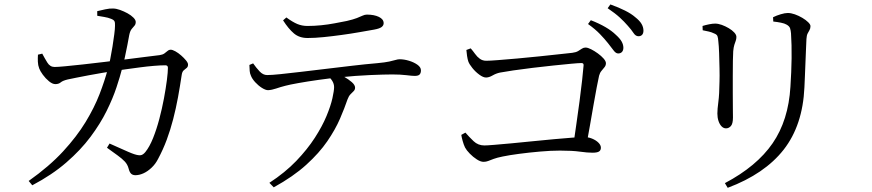

<svg xmlns="http://www.w3.org/2000/svg" viewBox="-20 -806 4000 881"><path d="M601.4 -2.1Q589 -2.1 581.6 -9Q574.3 -16 570.2 -32.4Q565.4 -50.9 552.9 -64.5Q540.3 -78 519.9 -92.7Q499.4 -107.4 470.9 -128.1L482.7 -147.4Q504 -138 526.7 -127.8Q549.3 -117.7 567.7 -109.6Q586.2 -101.6 596 -98.5Q615.8 -92.1 626.1 -93.9Q636.4 -95.6 647 -108.4Q666.1 -132 682.3 -172.2Q698.4 -212.4 711 -260Q723.6 -307.6 732.3 -354.3Q741 -400.9 745.8 -438.5Q750.5 -476 750.5 -495Q750.5 -506.4 738.8 -506.4Q717 -506.4 685.8 -503.8Q654.6 -501.2 621 -496.7Q587.3 -492.2 556.7 -488Q526.1 -483.8 503.6 -480.4Q481 -476.8 449.7 -471.7Q418.5 -466.6 386.8 -460.5Q355.1 -454.3 329.1 -449.3Q303.1 -444.3 290.8 -441.4Q268 -436 258.6 -428Q249.2 -420 233.9 -420Q220.8 -420 204.9 -433Q188.9 -446.1 176.4 -463.3Q164 -480.6 159.9 -491.9Q154.3 -506.4 153.7 -523Q153.1 -539.7 154.2 -555.2L173.9 -559.8Q184.4 -539.7 197 -519.2Q209.5 -498.7 230.4 -498.7Q245.2 -498.7 279.6 -502Q314 -505.2 360.4 -510.3Q406.8 -515.4 457.8 -521.6Q508.8 -527.8 558.2 -533.7Q607.6 -539.6 648.2 -545.1Q688.9 -550.6 712.2 -553Q726.2 -555 734.2 -560.7Q742.1 -566.5 748.8 -572.2Q755.4 -577.9 763.5 -577.9Q771.2 -577.9 784.6 -570.6Q798 -563.2 811.1 -551.7Q824.2 -540.2 833.5 -528.9Q842.8 -517.6 842.8 -509.7Q842.8 -499.4 836.7 -494.5Q830.5 -489.5 823.2 -483.4Q816 -477.2 813.8 -462.5Q806 -410.3 796.7 -359.3Q787.3 -308.3 774.7 -259.5Q762.1 -210.7 745.2 -165Q728.2 -119.3 705.8 -77.7Q694 -54 675.8 -36.8Q657.6 -19.5 638.4 -10.8Q619.2 -2.1 601.4 -2.1ZM111.6 24.3Q206.2 -42.7 269.3 -111.1Q332.3 -179.5 372.6 -245.8Q412.9 -312.2 436.7 -373.8Q460.5 -435.5 474.7 -489.1Q480.3 -507.5 485.9 -535Q491.4 -562.5 496.3 -592.9Q501.2 -623.2 504.4 -648.9Q507.7 -674.5 507.7 -687.7Q508.4 -702.4 505.1 -708.7Q501.7 -715.1 489.5 -719.7Q476.5 -725.2 458.3 -728.2Q440.2 -731.3 426.3 -733.6L426.1 -754.8Q442 -758.7 462.8 -763.2Q483.6 -767.7 498.2 -766.9Q512.7 -766.9 530.6 -760.5Q548.6 -754 565.1 -745Q581.6 -735.9 592.2 -725.2Q602.8 -714.5 602.8 -705.3Q602.8 -694.4 597 -688Q591.3 -681.7 584.1 -672.8Q576.8 -663.8 573 -645Q569.8 -627.6 564.6 -600Q559.4 -572.4 552.9 -543.1Q546.5 -513.7 540 -490.3Q531 -455.1 514.5 -405.2Q498.1 -355.3 469.3 -297Q440.5 -238.6 395.3 -178Q350.1 -117.4 284.5 -60.6Q219 -3.7 128.1 44.2Z M1216.1 32.9Q1288.3 -14.3 1339.4 -67.5Q1390.4 -120.8 1424.7 -173.9Q1458.9 -227 1478.2 -273.6Q1497.5 -320.2 1505.3 -355.2Q1513 -390.2 1513 -406.1Q1513 -421.1 1504.6 -434.8Q1496.3 -448.6 1475.7 -466.5L1519.2 -475.2Q1537 -466.2 1557.9 -454.4Q1578.8 -442.5 1594.1 -429.3Q1609.3 -416 1609.3 -403.8Q1609.3 -394.5 1602.9 -388Q1596.5 -381.6 1588.3 -373.4Q1580.2 -365.1 1574.7 -350.2Q1561.4 -310.9 1540.1 -261.4Q1518.8 -211.9 1481.9 -158Q1445 -104.1 1385.4 -50Q1325.9 4.1 1236 53.6ZM1209.9 -392.2Q1198.8 -392.2 1181.9 -402.7Q1165.1 -413.3 1150.7 -429.1Q1136.4 -445 1131.2 -459.1Q1126.7 -468.7 1125.7 -480.4Q1124.7 -492.2 1124.4 -508L1141.5 -515.2Q1155.6 -495 1171.3 -478.3Q1187 -461.6 1205.7 -461.6Q1226.5 -461.6 1266.8 -465.8Q1307.2 -470 1360.7 -476.3Q1414.2 -482.6 1474.5 -489.9Q1534.8 -497.2 1595.7 -504.3Q1656.6 -511.5 1711.7 -516.2Q1747.1 -519.5 1766.3 -523.7Q1785.5 -527.9 1795.6 -531Q1805.7 -534.1 1813.4 -534.1Q1834.1 -534.1 1856.5 -527.3Q1878.9 -520.6 1895.2 -509.1Q1911.5 -497.6 1911.5 -483.1Q1911.5 -471 1905.6 -464.4Q1899.7 -457.7 1883 -457.7Q1871.1 -457.7 1844 -461.1Q1816.8 -464.4 1780.1 -464.4Q1744.4 -464.4 1678.5 -461.6Q1612.5 -458.8 1538.4 -451.2Q1492.5 -446.6 1441.4 -439.4Q1390.2 -432.2 1349 -424.8Q1307.7 -417.4 1289.7 -412.5Q1266.8 -406.7 1246.9 -399.8Q1227 -393 1209.9 -392.2ZM1391.3 -631.6Q1353.5 -631.6 1328.6 -652.7Q1303.8 -673.7 1278.9 -712.6L1294 -725.9Q1322.9 -704.7 1344.4 -695.8Q1365.9 -686.9 1390.9 -686.9Q1421.4 -686.9 1453.5 -690.1Q1485.5 -693.3 1515.8 -699.1Q1546.2 -704.8 1571.3 -709.8Q1601.4 -716.8 1617.6 -723.2Q1633.9 -729.6 1643.9 -734.3Q1653.9 -739 1663.6 -739Q1696.5 -739 1718.5 -728.5Q1740.4 -718 1740.4 -699.6Q1740.4 -688.9 1730.7 -681.7Q1721 -674.6 1697 -670.2Q1668.6 -665.3 1629.7 -658.4Q1590.7 -651.5 1548.1 -645.7Q1505.5 -639.8 1465.1 -635.7Q1424.6 -631.6 1391.3 -631.6Z M2816.4 -560.7Q2805.7 -560.7 2795.2 -575Q2784.7 -589.3 2769.8 -607.9Q2754.4 -627.3 2732.8 -649.8Q2711.3 -672.2 2678.2 -695.8L2691 -713.3Q2730.2 -698 2758.6 -681.3Q2787.1 -664.6 2805.7 -646.4Q2824.7 -629.4 2832.6 -615.1Q2840.4 -600.9 2840.4 -586.9Q2840.4 -574.6 2833.9 -567.6Q2827.5 -560.7 2816.4 -560.7ZM2609.7 -132.9Q2616.3 -178.8 2624.2 -233.2Q2632.1 -287.5 2639.2 -341.1Q2646.2 -394.7 2651.1 -438.2Q2656 -481.7 2657.8 -505.9Q2658.8 -516.7 2648.2 -516.7Q2635.2 -516.7 2600 -513.4Q2564.8 -510.2 2518.5 -505.3Q2472.2 -500.4 2423.7 -494.6Q2375.1 -488.8 2335.3 -482.9Q2295.4 -477 2274.5 -473Q2256.6 -469.3 2240.2 -459.8Q2223.8 -450.3 2210.3 -450.3Q2197 -450.3 2179.2 -463.5Q2161.3 -476.7 2147.5 -493.9Q2133.6 -511.1 2129 -523.6Q2125.6 -533.3 2123.1 -549.4Q2120.6 -565.4 2120 -576.7L2139.9 -584.1Q2150.2 -572.2 2159.9 -558.7Q2169.5 -545.1 2181.9 -536.2Q2194.4 -527.2 2211.4 -527.2Q2226.8 -527.2 2265.4 -530.2Q2304.1 -533.2 2354.1 -537.6Q2404.2 -542 2454.9 -547.4Q2505.6 -552.8 2546.5 -557.2Q2587.4 -561.6 2605.6 -563.6Q2623.3 -565.8 2633.1 -571.9Q2643 -577.9 2650.4 -582.9Q2657.9 -587.8 2666.7 -587.8Q2677 -587.8 2692.3 -580Q2707.5 -572.3 2723.4 -560.8Q2739.2 -549.3 2749.8 -537.2Q2760.3 -525 2760.3 -516.1Q2760.3 -505.6 2753.9 -497.8Q2747.6 -489.9 2740.1 -481Q2732.5 -472.2 2728.9 -458.5Q2724.8 -439.8 2718 -404.9Q2711.1 -370 2703.4 -324.5Q2695.7 -279 2686.9 -229.7Q2678.2 -180.4 2669.4 -132.9ZM2198.8 -63.4Q2185.3 -63.4 2167.9 -74.6Q2150.5 -85.7 2135.5 -101.2Q2120.4 -116.7 2113.8 -129.3Q2107.6 -142.2 2102.7 -160Q2097.9 -177.9 2096.7 -187.1L2115.6 -197.5Q2132.7 -177.6 2153.2 -158.1Q2173.7 -138.6 2202.6 -138.6Q2214.1 -138.6 2247 -141.3Q2280 -144 2326.6 -148.3Q2373.1 -152.7 2424.2 -157.9Q2475.4 -163.1 2522.8 -167.4Q2570.2 -171.7 2606.1 -174.4Q2642.1 -177.1 2656.2 -177.1Q2678.3 -177.6 2696.5 -170.1Q2714.7 -162.6 2725.9 -151.4Q2737.2 -140.3 2737.2 -128.1Q2737.2 -116.2 2728.4 -110.7Q2719.7 -105.3 2698.4 -105.3Q2675.7 -105.3 2640.9 -110.1Q2606.1 -115 2549.7 -115Q2507.4 -115 2457.3 -110.5Q2407.1 -106.1 2361.9 -100.1Q2316.7 -94.1 2286.8 -87.9Q2260.5 -82.6 2245.5 -77Q2230.5 -71.4 2220.4 -67.4Q2210.3 -63.4 2198.8 -63.4ZM2909.5 -639.7Q2896.6 -639.7 2886.9 -654.6Q2877.2 -669.5 2860.8 -687.7Q2844.1 -707.1 2823.6 -725.8Q2803.2 -744.6 2768.3 -768.3L2780.8 -785.7Q2819.5 -771.8 2848.4 -757.2Q2877.3 -742.6 2894.5 -727.4Q2915.1 -711.3 2923.8 -696.2Q2932.5 -681.1 2932.5 -665.4Q2932.5 -653 2926.4 -646.3Q2920.4 -639.7 2909.5 -639.7Z M3306.2 34.3Q3452.5 -42.9 3525.2 -148.6Q3597.8 -254.2 3606.9 -407.9Q3609.1 -441.6 3610.5 -474.7Q3611.9 -507.8 3612.3 -538.7Q3612.6 -569.6 3612 -598.5Q3611.4 -627.4 3609.6 -652.7Q3608.6 -665.6 3605.4 -675.9Q3602.2 -686.2 3588.2 -693.6Q3580 -698.5 3563.7 -701.8Q3547.4 -705.2 3528.2 -707.2L3527.2 -726.9Q3543.1 -734.9 3562.4 -740.6Q3581.6 -746.4 3594.9 -746.4Q3609.6 -746.4 3627.3 -740.2Q3644.9 -733.9 3661.4 -724.2Q3677.9 -714.4 3688.4 -704Q3698.9 -693.7 3698.9 -686.2Q3698.9 -675.4 3694.5 -668Q3690.2 -660.7 3685.8 -652.2Q3681.4 -643.6 3680.4 -627.1Q3679.4 -605.3 3678.2 -576.3Q3677 -547.3 3675.8 -516.7Q3674.6 -486.1 3673.4 -457.1Q3672.3 -428.2 3671.1 -405.2Q3663.3 -231.1 3576 -119.4Q3488.6 -7.8 3319.1 55.8ZM3311.2 -217Q3300.1 -217 3291 -226.2Q3282 -235.4 3276.8 -251Q3271.7 -266.7 3271.7 -285.1Q3271.7 -304.9 3276.2 -338.5Q3280.8 -372 3281.5 -433.1Q3282.3 -456.7 3281.5 -492.2Q3280.8 -527.8 3279.7 -562Q3278.5 -596.3 3276.3 -614.1Q3275.1 -632.1 3272.1 -640.1Q3269.1 -648.1 3256.5 -652.7Q3244.9 -658.4 3232.4 -661.2Q3219.8 -664.1 3204.4 -667.1L3203.6 -686.9Q3218.9 -691.6 3234.2 -694.6Q3249.5 -697.7 3261.4 -697.7Q3275.5 -697.7 3292 -691.8Q3308.5 -685.8 3323.9 -676.7Q3339.2 -667.7 3349.1 -657Q3359 -646.3 3359 -636.6Q3359 -627.2 3356 -619Q3353.1 -610.8 3349.6 -600.4Q3346.2 -589.9 3344.4 -571.1Q3343.4 -558.1 3342.9 -527.3Q3342.4 -496.5 3342.4 -457.1Q3342.4 -417.7 3342.4 -378.6Q3342.4 -339.6 3342.8 -309.4Q3343.2 -279.2 3343.2 -266.8Q3343.2 -238.4 3333.7 -227.7Q3324.2 -217 3311.2 -217Z"/></svg>

Font: Noto Serif HK ExtraLight
Style: Regular
Weight: 200
Designer: Ryoko NISHIZUKA 西塚涼子 (kana & ideographs); Frank Grießhammer (Latin, Greek & Cyrillic); Wenlong ZHANG 张文龙 (bopomofo); San
Foundry: Adobe
Version: Version 2.002-H1;hotconv 1.1.0;makeotfexe 2.6.0